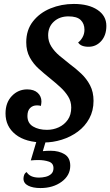

<svg xmlns="http://www.w3.org/2000/svg" viewBox="-20 -700 559 973"><path d="M203 22Q110 22 59 -18.5Q8 -59 8 -125Q8 -180 40 -213.5Q72 -247 118 -247Q152 -247 171 -229.5Q190 -212 190 -185Q190 -180 189 -174Q188 -168 187 -163Q182 -165 176.5 -165.5Q171 -166 167 -166Q146 -166 132.5 -152.5Q119 -139 119 -112Q119 -76 147.5 -59Q176 -42 218 -42Q250 -42 278 -55Q306 -68 323.5 -93Q341 -118 341 -155Q341 -186 325.5 -211Q310 -236 286 -258Q262 -280 236 -301Q206 -325 177.5 -350.5Q149 -376 131 -409Q113 -442 113 -486Q113 -548 147 -591.5Q181 -635 236 -657.5Q291 -680 354 -680Q429 -680 474 -650Q519 -620 519 -569Q519 -521 493 -492Q467 -463 429 -463Q389 -463 376 -485Q388 -493 398 -510.5Q408 -528 408 -549Q408 -580 389 -598.5Q370 -617 327 -617Q282 -617 253 -590.5Q224 -564 224 -521Q224 -490 240 -464.5Q256 -439 281.5 -417.5Q307 -396 334 -375Q364 -353 391.5 -327Q419 -301 436.5 -267.5Q454 -234 454 -189Q454 -139 432.5 -99.5Q411 -60 374.5 -33Q338 -6 293 8Q248 22 203 22ZM185 253Q147 253 123 241Q99 229 99 205Q99 196 102.5 186.5Q106 177 115 172Q132 200 178 200Q194 200 211 196Q228 192 239.5 181.5Q251 171 251 152Q251 127 227.5 119Q204 111 173 111Q163 111 154.5 111.5Q146 112 136 113L173 -11H220L197 66Q204 65 216 64.5Q228 64 237 64Q278 64 307 81.5Q336 99 336 140Q336 189 292.5 221Q249 253 185 253Z"/></svg>

Font: Sansita Swashed
Style: Regular
Weight: 400
Designer: Pablo Cosgaya
Foundry: Omnibus-Type
Version: Version 1.003; ttfautohint (v1.8.3)